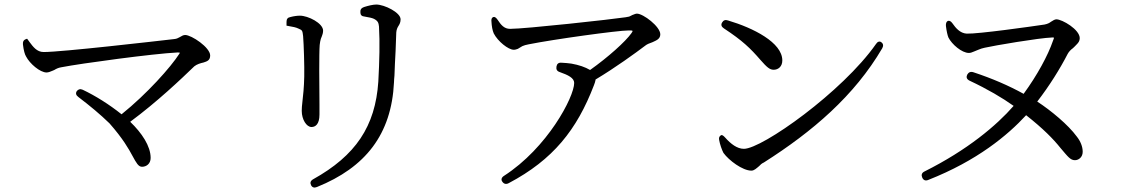

<svg xmlns="http://www.w3.org/2000/svg" viewBox="-20 -770 4960 845"><path d="M605 -36C624 -36 643 -49 643 -75C643 -127 604 -185 553 -234C672 -322 777 -422 835 -478C846 -487 862 -492 876 -495C891 -500 905 -504 905 -526C905 -561 823 -616 795 -616C787 -616 780 -612 770 -606C763 -602 757 -599 746 -598C668 -589 252 -541 172 -541C142 -541 125 -565 110 -585C109 -587 107 -589 105 -592C103 -594 100 -599 100 -599C100 -600 96 -599 90 -596C83 -592 80 -586 81 -574C84 -549 89 -530 95 -521C111 -490 156 -451 185 -451C193 -451 203 -455 212 -459L219 -462C227 -467 237 -472 250 -474C337 -491 656 -534 760 -539C773 -539 773 -539 769 -533C732 -475 627 -357 515 -267C460 -311 399 -349 344 -375C333 -380 324 -377 318 -369C312 -360 314 -351 325 -343C375 -305 421 -267 462 -227C521 -160 547 -114 563 -84C580 -53 589 -36 605 -36Z M1349 45C1354 55 1363 58 1375 53C1588 -33 1703 -178 1714 -408C1714 -416 1715 -426 1716 -437C1717 -470 1719 -509 1721 -546L1724 -627C1725 -640 1729 -649 1735 -658C1738 -663 1743 -671 1743 -685C1743 -715 1672 -750 1636 -750C1622 -750 1601 -745 1582 -739C1570 -735 1565 -727 1566 -716C1566 -704 1572 -698 1585 -697C1603 -694 1618 -691 1626 -687C1645 -677 1646 -668 1648 -653C1652 -583 1650 -503 1645 -411C1632 -214 1545 -85 1358 19C1346 26 1344 35 1349 45ZM1241 -674V-657C1243 -657 1245 -656 1247 -656L1252 -655C1269 -652 1282 -650 1294 -644C1311 -637 1311 -635 1314 -611C1317 -575 1320 -479 1319 -433C1318 -384 1314 -349 1311 -323C1309 -307 1308 -293 1308 -282C1308 -244 1329 -211 1351 -211C1368 -211 1386 -223 1386 -266V-311C1385 -390 1384 -537 1387 -572C1388 -583 1390 -592 1392 -599C1395 -607 1398 -613 1400 -621C1401 -625 1402 -630 1402 -635C1402 -668 1336 -701 1300 -701C1288 -701 1273 -699 1258 -695C1246 -693 1241 -686 1241 -674Z M2191 30C2198 40 2208 42 2219 36C2414 -67 2519 -199 2594 -395C2597 -403 2600 -411 2601 -418C2601 -418 2601 -419 2601 -420C2688 -472 2776 -536 2821 -570C2827 -575 2839 -580 2851 -584C2868 -592 2886 -598 2886 -619C2886 -653 2811 -710 2783 -710C2778 -710 2771 -707 2766 -705C2765 -705 2764 -704 2763 -704C2761 -703 2758 -701 2749 -697C2745 -696 2740 -695 2733 -694C2675 -685 2292 -643 2225 -643C2199 -643 2185 -660 2170 -683C2163 -693 2157 -697 2151 -695C2145 -693 2141 -686 2143 -674C2144 -655 2147 -637 2153 -623C2171 -588 2217 -551 2241 -551C2248 -551 2253 -553 2259 -555C2267 -559 2271 -563 2279 -567C2286 -570 2295 -573 2307 -575C2417 -597 2699 -636 2746 -636C2767 -636 2767 -636 2759 -624C2733 -587 2656 -518 2577 -462C2555 -475 2528 -484 2495 -490C2482 -492 2468 -493 2451 -494C2438 -495 2431 -489 2429 -477C2427 -465 2431 -457 2443 -453C2480 -440 2507 -427 2507 -405C2507 -343 2389 -119 2198 4C2187 11 2184 21 2191 30Z M3287 -19C3299 -19 3309 -29 3321 -39C3327 -45 3331 -50 3342 -55C3556 -191 3740 -348 3863 -558C3869 -569 3867 -578 3859 -584C3851 -590 3842 -587 3835 -576C3688 -366 3334 -115 3254 -115C3224 -115 3196 -137 3172 -164C3163 -174 3157 -178 3152 -174C3146 -170 3143 -164 3145 -154C3148 -136 3157 -110 3164 -97C3188 -64 3248 -19 3287 -19ZM3166 -645C3248 -591 3282 -558 3327 -506C3356 -473 3368 -463 3385 -463C3405 -463 3423 -477 3423 -504C3423 -583 3295 -647 3184 -680C3172 -684 3164 -681 3158 -671C3152 -661 3155 -652 3166 -645Z M4039 12C4044 23 4053 27 4065 22C4281 -63 4415 -175 4496 -263C4571 -204 4616 -158 4647 -119C4681 -79 4691 -65 4711 -65C4727 -65 4745 -78 4745 -102C4745 -125 4735 -149 4719 -169C4681 -221 4606 -283 4545 -323C4599 -393 4645 -467 4679 -533C4684 -542 4692 -551 4702 -558C4708 -564 4713 -568 4719 -575C4726 -582 4732 -590 4732 -602C4732 -640 4655 -685 4629 -685C4622 -685 4613 -679 4605 -674C4600 -670 4592 -665 4577 -662C4524 -654 4284 -620 4234 -622C4205 -624 4186 -647 4172 -667C4165 -677 4158 -680 4152 -678C4146 -676 4142 -668 4143 -656C4146 -632 4150 -615 4154 -605C4169 -575 4213 -537 4244 -537C4251 -537 4257 -539 4266 -543C4274 -546 4280 -549 4288 -552C4295 -555 4304 -558 4314 -560C4353 -569 4552 -603 4610 -605C4613 -605 4615 -605 4616 -605C4621 -605 4617 -598 4614 -590C4592 -526 4545 -439 4485 -357C4420 -393 4346 -425 4264 -452C4252 -456 4243 -452 4237 -442V-441C4231 -430 4235 -421 4247 -415C4326 -378 4392 -339 4441 -304C4366 -218 4238 -110 4048 -15C4036 -9 4034 1 4039 12Z"/></svg>

Font: 寒蝉锦书宋 Text
Style: Regular
Weight: 400
Designer: 寒蝉锦书宋{Warren} 思源宋体{Ryoko NISHIZUKA 西塚涼子 (kana & ideographs); Frank Grießhammer (Latin, Greek & Cyrillic); Wenlong ZHANG 
Foundry: Adobe & ChillType
Version: Version 2.000;Glyphs 3.1.1 (3135)